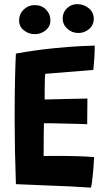

<svg xmlns="http://www.w3.org/2000/svg" viewBox="-20 -878 518 905"><path d="M408.5 6.5Q358 3 309 0.5Q260 -2 209 -3.5Q171.5 -5 132 -6.8Q92.5 -8.5 55 -10Q52 -92.5 50.5 -170.8Q49 -249 49 -318Q49 -434 51 -513.2Q53 -592.5 55 -625.5Q148 -642 227.2 -650Q306.5 -658 359.8 -660.5Q413 -663 426.5 -663Q426.5 -633.5 424.8 -606.2Q423 -579 420 -548.5L193 -530Q192 -522 191.5 -505.5Q191 -489 190.8 -469.8Q190.5 -450.5 190.5 -434Q190.5 -417.5 190.5 -409Q202 -409.5 221.5 -409.8Q241 -410 265 -410.8Q289 -411.5 313 -412Q337 -412.5 357.8 -412.8Q378.5 -413 392 -413.5L391 -292.5Q384.5 -293 364.2 -293.5Q344 -294 317.2 -294.8Q290.5 -295.5 263.8 -296Q237 -296.5 216.2 -297Q195.5 -297.5 187 -297Q187 -291.5 186.8 -277.2Q186.5 -263 186.2 -244.5Q186 -226 186 -206.5Q186 -187 185.8 -170Q185.5 -153 185.5 -142.5Q193.5 -143 222 -143Q250.5 -143 278.5 -143Q306 -143 333.8 -142.2Q361.5 -141.5 385 -140.2Q408.5 -139 423.5 -137.5Q423 -120 421.2 -97.8Q419.5 -75.5 417.5 -53.8Q415.5 -32 413 -15.8Q410.5 0.5 408.5 6.5ZM144 -717Q115.5 -717 92.8 -734.8Q70 -752.5 70 -781Q70 -812 91.8 -833Q113.5 -854 143.5 -854Q176 -854 196.8 -833Q217.5 -812 217.5 -781.5Q217.5 -753.5 195.5 -735.2Q173.5 -717 144 -717ZM349.5 -722.5Q319.5 -722.5 297.5 -742.2Q275.5 -762 275.5 -791Q275.5 -820 295.8 -839.2Q316 -858.5 344 -858.5Q375.5 -858.5 398.8 -839Q422 -819.5 422 -789.5Q422 -769 411.5 -754Q401 -739 384.5 -730.8Q368 -722.5 349.5 -722.5Z"/></svg>

Font: Grandstander Thin SemiBold
Style: Regular
Weight: 600
Version: Version 1.200